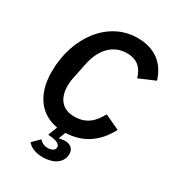

<svg xmlns="http://www.w3.org/2000/svg" viewBox="-214 -836 1069 1171"><g transform="rotate(30 320.0 -250.0)"><path d="M398 -597C475 -597 510 -556 528 -495L640 -543C607 -651 529 -710 408 -710C205 -710 56 -515 56 -270C56 -105 136 -11 255 9L230 74L253 76C300 81 316 96 316 113C316 134 295 146 267 146C238 146 217 131 208 119L160 167C176 190 214 210 268 210C343 210 401 175 401 111C401 74 374 55 340 55C326 55 314 57 300 61L298 57L315 12C431 8 522 -48 582 -163L477 -212C441 -145 395 -101 312 -101C228 -101 183 -154 183 -246C183 -261 184 -277 189 -300L212 -412C234 -524 301 -597 398 -597Z"/></g></svg>

Font: Braiins Sans SemiBold
Style: Italic
Weight: 600
Italic angle: -11.31°
Designer: Mike Abbink, Paul van der Laan, Pieter van Rosmalen, Jiri Chlebus, Lubos Buracinsky
Foundry: Bold Monday, Sudetype
Version: Version 1.000;hotconv 1.0.109;makeotfexe 2.5.65596